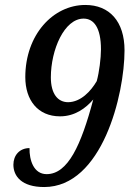

<svg xmlns="http://www.w3.org/2000/svg" viewBox="-20 -744 535 774"><path d="M158 10C392 10 482 -363 482 -541C482 -658 421 -724 324 -724C194 -724 82 -604 82 -433C82 -341 132 -275 222 -275C282 -275 326 -308 356 -343C307 -159 254 -42 168 -42C116 -42 98 -98 99 -147C59 -147 34 -118 34 -80C34 -34 67 10 158 10ZM255 -332C212 -332 185 -367 185 -432C185 -543 239 -669 317 -669C358 -669 387 -633 387 -545C387 -510 380 -453 370 -417C346 -376 306 -333 255 -332Z"/></svg>

Font: Noto Serif Condensed Medium
Style: Italic
Weight: 500
Width: 3
Italic angle: -12°
Designer: Monotype Design Team
Foundry: Monotype Imaging Inc.
Version: Version 2.013